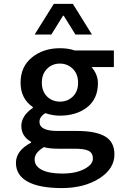

<svg xmlns="http://www.w3.org/2000/svg" viewBox="-20 -751 640 988"><path d="M158.2 -573.2 256.8 -731H355L453.1 -573.2H368.2L308.1 -669.9H304.2L244.1 -573.2ZM288.1 -228Q328.1 -228 355 -254.4Q381.8 -280.3 381.8 -325.2Q381.8 -370.1 354.5 -397Q327.1 -423.8 288.1 -423.8Q249 -423.8 222.2 -397Q195.3 -370.1 195.3 -325.7Q195.3 -281.2 221.7 -254.9Q248 -228.5 288.1 -228ZM568.8 43Q569.3 117.2 491.2 167Q413.1 216.8 297.9 216.8Q182.6 216.8 122.1 183.6Q62 150.4 62 86.9Q62 23.9 140.1 -17.1V-21Q89.8 -49.8 89.8 -102.5Q89.8 -155.3 148.9 -195.8V-200.2Q85.9 -243.2 85.9 -325.7Q85.9 -408.2 144.5 -455.6Q203.1 -502.9 288.1 -502.9Q332 -502.9 365.2 -491.2H565.9V-405.8H451.2Q484.4 -366.7 483.9 -321.8Q483.4 -242.2 428.7 -199.2Q374 -156.2 288.1 -155.8Q251 -155.8 212.9 -168.9Q183.1 -149.9 183.1 -124Q183.1 -77.1 275.9 -77.1H376Q473.1 -77.1 521 -48.8Q568.8 -20.5 568.8 43ZM300.8 142.1Q369.6 142.1 414.1 118.7Q458 95.7 458 65.4Q458 35.2 434.6 24.4Q411.1 13.7 358.9 14.2H280.8Q231 14.2 206.1 5.9Q158.2 34.7 158.2 69.3Q158.2 104 195.3 123Q232.4 142.1 300.8 142.1Z"/></svg>

Font: SourceCodePro-Semibold
Style: Regular
Weight: 600
Monospace: yes
Designer: Paul D. Hunt
Foundry: Adobe Systems Incorporated
Version: Version 1.009;PS 1.000;hotconv 1.0.70;makeotf.lib2.5.5900